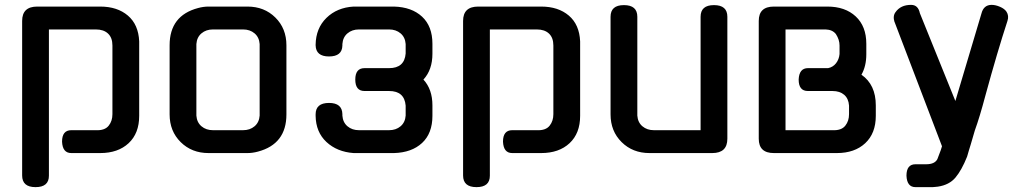

<svg xmlns="http://www.w3.org/2000/svg" viewBox="-20 -629 4184 789"><path d="M71 92V-543Q71 -602 133 -602H392Q462 -602 505.5 -565Q549 -528 552 -459V-153Q552 -81 508.5 -40.5Q465 0 392 0H273Q237 0 235 -47Q235 -94 273 -94H373Q411 -92 427 -113Q442 -132 442 -160V-442Q442 -474 424 -491Q406 -508 374 -508H181V93Q181 140 126 140Q71 140 71 92Z M677 -443Q677 -565 794 -596Q816 -602 837 -602H997Q1066 -602 1111.5 -557Q1157 -512 1157 -443V-159Q1157 -37 1040 -6Q1018 0 997 0H837Q768 0 722.5 -45Q677 -90 677 -159ZM787 -448V-154Q789 -126 808 -110Q827 -94 855 -94H979Q1007 -94 1026 -110Q1045 -126 1047 -154V-448Q1045 -476 1026 -492Q1007 -508 979 -508H855Q827 -508 808 -492Q789 -476 787 -448Z M1433 0Q1365 -5 1321.5 -45.5Q1278 -86 1277 -153V-159Q1277 -206 1332 -206Q1386 -206 1387 -160V-154Q1389 -126 1408 -110Q1427 -94 1455 -94H1579Q1607 -94 1626 -110Q1645 -126 1647 -154V-195Q1642 -255 1579 -255H1478Q1440 -255 1440 -302Q1440 -349 1478 -349H1579Q1642 -349 1647 -409V-448Q1645 -476 1626 -492Q1607 -508 1579 -508H1455Q1427 -508 1408 -492Q1389 -476 1387 -448V-442Q1386 -397 1332 -397Q1278 -397 1277 -443V-445Q1278 -513 1321.5 -555.5Q1365 -598 1433 -602H1599Q1672 -600 1714.5 -560.5Q1757 -521 1757 -449V-408Q1757 -342 1720 -302Q1757 -262 1757 -196V-153Q1757 -81 1714.5 -41.5Q1672 -2 1599 0Z M1883 92V-543Q1883 -602 1945 -602H2204Q2274 -602 2317.5 -565Q2361 -528 2364 -459V-153Q2364 -81 2320.5 -40.5Q2277 0 2204 0H2085Q2049 0 2047 -47Q2047 -94 2085 -94H2185Q2223 -92 2239 -113Q2254 -132 2254 -160V-442Q2254 -474 2236 -491Q2218 -508 2186 -508H1993V93Q1993 140 1938 140Q1883 140 1883 92Z M2489 -159V-560Q2489 -608 2544 -608Q2599 -608 2599 -560V-154Q2601 -126 2620 -110Q2639 -94 2667 -94H2859V-560Q2859 -608 2914 -608Q2969 -608 2969 -560V-59Q2969 0 2907 0H2649Q2580 0 2534.5 -45Q2489 -90 2489 -159Z M3098 -59V-543Q3098 -602 3160 -602H3380Q3453 -602 3496.5 -561.5Q3540 -521 3540 -449V-406Q3540 -357 3520 -322Q3579 -281 3579 -196V-153Q3579 -81 3535.5 -40.5Q3492 0 3419 0H3160Q3098 0 3098 -59ZM3208 -508V-94H3400Q3438 -92 3454 -113Q3469 -132 3469 -160V-195Q3467 -224 3449 -239.5Q3431 -255 3401 -255H3300Q3262 -255 3262 -302Q3264 -349 3300 -349H3383Q3403 -353 3415.5 -369Q3428 -385 3430 -407V-442Q3430 -466 3415 -489Q3401 -507 3373 -508Z M3656 -538Q3648 -563 3660 -579Q3681 -609 3724 -609Q3753 -609 3760 -575L3906 -214L4013 -573Q4022 -609 4055 -609Q4071 -609 4089.5 -601Q4108 -593 4116 -581Q4127 -564 4120 -543Q4079 -418 4029 -235Q4006 -148 3986 -93Q3981 -78 3969 -35L3961 -9Q3959 -3 3957 5Q3955 13 3954 15Q3932 70 3906.5 100.5Q3881 131 3834 138Q3831 138 3824 139Q3817 140 3813 140H3742Q3707 140 3705 93Q3705 46 3742 46H3786Q3821 46 3832 25L3846 -12L3851 -28L3656 -539Z"/></svg>

Font: Gugi Cyrillic
Style: Regular
Weight: 400
Foundry: TAE System & Typefaces Co.
Version: Version 3.10 September 15, 2020